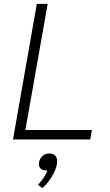

<svg xmlns="http://www.w3.org/2000/svg" viewBox="-20 -720 566 991"><path d="M170 -700H226L111 -49H454L446 0H47ZM275 112Q275 142 253.5 181.5Q232 221 199 251L176 234Q215 192 224 159H215Q200 159 190.5 150.5Q181 142 181 127Q181 104 196.5 88Q212 72 234 72Q254 72 264.5 83Q275 94 275 112Z"/></svg>

Font: Sarabun ExtraLight
Style: Italic
Weight: 275
Italic angle: -10°
Designer: Suppakit Chalermlarp | Katatrad Co.,Ltd.
Foundry: Cadson Demak Co.,Ltd.
Version: Version 1.000; ttfautohint (v1.6)